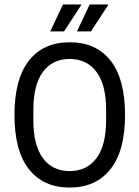

<svg xmlns="http://www.w3.org/2000/svg" viewBox="-20 -832 627 863"><path d="M268 -691H206L263 -812H344L345 -809ZM389 -691H326L383 -812H465L466 -809ZM542 -315Q542 -154 476.5 -71.5Q411 11 293 11Q175 11 110 -71.5Q45 -154 45 -315Q45 -477 110 -559.5Q175 -642 293 -642Q412 -642 477 -559.5Q542 -477 542 -315ZM130 -338V-292Q130 -179 173 -121Q216 -63 293 -63Q370 -63 413.5 -121Q457 -179 457 -292V-338Q457 -451 413.5 -509Q370 -567 293 -567Q216 -567 173 -509Q130 -451 130 -338Z"/></svg>

Font: Pragati Narrow
Style: Regular
Weight: 400
Designer: Hector Gatti, Marcela Romero, Pablo Cosgaya and Nicolas Silva
Foundry: Omnibus-Type
Version: Version 1.010; ttfautohint (v1.3)